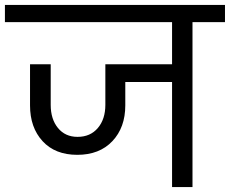

<svg xmlns="http://www.w3.org/2000/svg" viewBox="-47 -760 934 780"><path d="M867 -670H735V0H652V-427H462V-332Q462 -242 409.5 -186.5Q357 -131 267 -131Q177 -131 126 -186.5Q75 -242 75 -332V-499H159V-334Q159 -276 188.5 -240Q218 -204 268 -204Q320 -204 350.5 -240Q381 -276 381 -334V-499H652V-670H-27V-740H867Z"/></svg>

Font: MSTAGE
Style: Regular
Weight: 400
Designer: Ninad Kale (Devanagari), Jonny Pinhorn (Latin)
Foundry: Indian Type Foundry
Version: 4.004